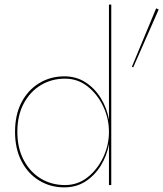

<svg xmlns="http://www.w3.org/2000/svg" viewBox="-20 -800 706 830"><path d="M45 -230Q45 -304 73 -357.5Q101 -411 149.5 -440.5Q198 -470 258 -470Q310 -470 350 -444Q390 -418 416 -375.5Q442 -333 451 -283V-780H461V0H451V-177Q442 -127 416 -84.5Q390 -42 350 -16Q310 10 258 10Q198 10 149.5 -19.5Q101 -49 73 -103Q45 -157 45 -230ZM655 -764 666 -759 556 -509 550 -511ZM55 -230Q55 -160 82.5 -108Q110 -56 156.5 -28Q203 0 261 0Q316 0 358.5 -33.5Q401 -67 426 -119.5Q451 -172 451 -230Q451 -288 426 -340.5Q401 -393 358.5 -426.5Q316 -460 261 -460Q203 -460 156.5 -432Q110 -404 82.5 -352.5Q55 -301 55 -230Z"/></svg>

Font: Jost* Hairline
Style: Regular
Weight: 100
Version: Version 3.7